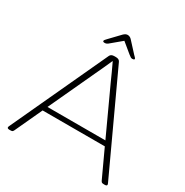

<svg xmlns="http://www.w3.org/2000/svg" viewBox="-192 -1008 1119 1163"><g transform="rotate(30 367.5 -426.0)"><path d="M34 2Q19 2 19 -7Q19 -9 20 -12Q21 -15 22 -17L332 -686Q339 -702 362 -702H373Q396 -702 403 -686L713 -17Q714 -15 715 -12Q716 -9 716 -7Q716 2 701 2H696Q686 2 681.5 0Q677 -2 673 -10L585 -200H150L62 -10Q58 -2 54 0Q50 2 39 2ZM313 -552 165 -233H570L423 -552Q410 -581 396.5 -611Q383 -641 369 -670H367Q354 -641 340.5 -611Q327 -581 313 -552ZM271 -742Q258 -742 258 -749Q258 -754 263 -759Q268 -764 273 -770L340 -840Q354 -854 368 -854Q383 -854 395 -842L462 -769Q467 -764 472.5 -758.5Q478 -753 478 -749Q478 -745 473.5 -743.5Q469 -742 464 -742Q458 -742 452.5 -745Q447 -748 436 -757L368 -813L301 -757Q291 -748 284.5 -745Q278 -742 271 -742Z"/></g></svg>

Font: Asap Expanded Thin
Style: Regular
Weight: 100
Width: 7
Designer: Pablo Cosgaya
Foundry: Omnibus-Type
Version: Version 3.001; ttfautohint (v1.8.4.7-5d5b)